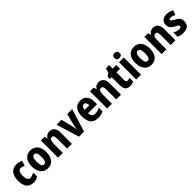

<svg xmlns="http://www.w3.org/2000/svg" viewBox="469 -2547 4337 4337"><g transform="rotate(-45 2637.5 -379.0)"><path d="M265 10Q153 10 95 -58.5Q37 -127 37 -272Q37 -403 96.5 -481.5Q156 -560 271 -560Q317 -560 354.5 -549.5Q392 -539 424 -521L381 -402Q354 -416 329 -424Q304 -432 279 -432Q237 -432 214 -391.5Q191 -351 191 -273Q191 -194 214.5 -155.5Q238 -117 281 -117Q347 -117 410 -163V-35Q350 10 265 10Z M949 -276Q949 -197 925 -132Q901 -67 849.5 -28.5Q798 10 716 10Q641 10 589.5 -28Q538 -66 511.5 -131Q485 -196 485 -276Q485 -360 510.5 -424Q536 -488 587.5 -524Q639 -560 719 -560Q822 -560 885.5 -486.5Q949 -413 949 -276ZM639 -275Q639 -196 657.5 -155Q676 -114 718 -114Q759 -114 777 -154.5Q795 -195 795 -276Q795 -356 777 -395.5Q759 -435 717 -435Q676 -435 657.5 -395.5Q639 -356 639 -275Z M1327 -560Q1402 -560 1445 -509.5Q1488 -459 1488 -360V0H1336V-315Q1336 -371 1323 -400Q1310 -429 1276 -429Q1231 -429 1214.5 -388.5Q1198 -348 1198 -256V0H1046V-550H1164L1182 -480H1190Q1232 -560 1327 -560Z M1717 0 1548 -550H1706L1777 -258Q1783 -233 1787.5 -206Q1792 -179 1794 -151H1798Q1799 -174 1803.5 -200.5Q1808 -227 1814 -255L1889 -550H2047L1877 0Z M2308 -559Q2410 -559 2466.5 -493.5Q2523 -428 2523 -309V-231H2236Q2238 -108 2344 -108Q2385 -108 2420.5 -118Q2456 -128 2495 -150V-29Q2425 10 2325 10Q2206 10 2145.5 -62.5Q2085 -135 2085 -272Q2085 -412 2143 -485.5Q2201 -559 2308 -559ZM2312 -445Q2280 -445 2259.5 -419.5Q2239 -394 2237 -336H2383Q2383 -388 2364.5 -416.5Q2346 -445 2312 -445Z M2897 -560Q2972 -560 3015 -509.5Q3058 -459 3058 -360V0H2906V-315Q2906 -371 2893 -400Q2880 -429 2846 -429Q2801 -429 2784.5 -388.5Q2768 -348 2768 -256V0H2616V-550H2734L2752 -480H2760Q2802 -560 2897 -560Z M3388 -118Q3406 -118 3424 -122.5Q3442 -127 3462 -136V-18Q3437 -5 3407 2.5Q3377 10 3341 10Q3265 10 3227 -33Q3189 -76 3189 -173V-428H3130V-503L3201 -546L3239 -663H3341V-550H3455V-428H3341V-177Q3341 -118 3388 -118Z M3620 -768Q3659 -768 3680.5 -749Q3702 -730 3702 -689Q3702 -648 3680 -629.5Q3658 -611 3620 -611Q3582 -611 3560 -629.5Q3538 -648 3538 -689Q3538 -731 3559 -749.5Q3580 -768 3620 -768ZM3696 -550V0H3544V-550Z M4257 -276Q4257 -197 4233 -132Q4209 -67 4157.5 -28.5Q4106 10 4024 10Q3949 10 3897.5 -28Q3846 -66 3819.5 -131Q3793 -196 3793 -276Q3793 -360 3818.5 -424Q3844 -488 3895.5 -524Q3947 -560 4027 -560Q4130 -560 4193.5 -486.5Q4257 -413 4257 -276ZM3947 -275Q3947 -196 3965.5 -155Q3984 -114 4026 -114Q4067 -114 4085 -154.5Q4103 -195 4103 -276Q4103 -356 4085 -395.5Q4067 -435 4025 -435Q3984 -435 3965.5 -395.5Q3947 -356 3947 -275Z M4635 -560Q4710 -560 4753 -509.5Q4796 -459 4796 -360V0H4644V-315Q4644 -371 4631 -400Q4618 -429 4584 -429Q4539 -429 4522.5 -388.5Q4506 -348 4506 -256V0H4354V-550H4472L4490 -480H4498Q4540 -560 4635 -560Z M5245 -165Q5245 -80 5194.5 -35Q5144 10 5048 10Q5003 10 4963.5 3Q4924 -4 4887 -21V-159Q4921 -140 4961.5 -127Q5002 -114 5038 -114Q5095 -114 5095 -155Q5095 -167 5089 -177.5Q5083 -188 5063 -200.5Q5043 -213 5002 -232Q4945 -260 4915.5 -299.5Q4886 -339 4886 -401Q4886 -477 4936 -518.5Q4986 -560 5074 -560Q5118 -560 5158 -548.5Q5198 -537 5239 -515L5198 -403Q5169 -420 5138.5 -431Q5108 -442 5079 -442Q5033 -442 5033 -409Q5033 -397 5039 -388Q5045 -379 5064 -367.5Q5083 -356 5122 -336Q5178 -307 5211.5 -269Q5245 -231 5245 -165Z"/></g></svg>

Font: Noto Sans Myanmar Condensed ExtraBold
Style: Regular
Weight: 800
Width: 3
Designer: Monotype Design Team
Foundry: Monotype Imaging Inc.
Version: Version 2.107; ttfautohint (v1.8.4.7-5d5b)